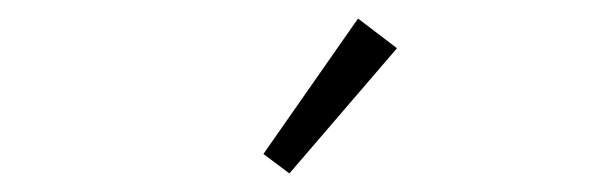

<svg xmlns="http://www.w3.org/2000/svg" viewBox="-20 -711 640 207"><path d="M292 -524 264 -545 366 -691 408 -659Z"/></svg>

Font: Inconsolata Expanded Light
Style: Regular
Weight: 300
Width: 7
Monospace: yes
Designer: Raph Levien, Cyreal, Brenton Simpson
Foundry: Raph Levien, Cyreal, Google
Version: Version 3.001; ttfautohint (v1.8.2.53-6de2)